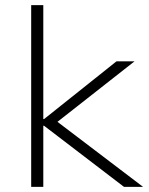

<svg xmlns="http://www.w3.org/2000/svg" viewBox="-20 -725 578 745"><path d="M101 0V-705H148V-263H151L432 -487H502L181 -235V-269L535 0H461L151 -237H148V0Z"/></svg>

Font: Nunito Sans 10pt SemiExpanded ExtraLight
Style: Regular
Weight: 250
Width: 6
Designer: Vernon Adams
Foundry: Vernon Adams
Version: Version 3.101;gftools[0.9.27]